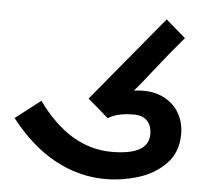

<svg xmlns="http://www.w3.org/2000/svg" viewBox="-45 -597 690 650"><g transform="rotate(5 300.0 -272.0)"><path d="M12 -172 97.5 -238Q206 -86.5 349.5 -86.5Q474.5 -86.5 474.5 -157.5Q474.5 -186.5 458.8 -202.8Q443 -219 413.5 -219Q358 -219 326 -199L256 -259.5L496 -549.5L563 -491.5Q519 -440.5 470 -378Q433.5 -331.5 406.5 -299.5Q425 -302 438.5 -302Q480.5 -302 512.5 -284.2Q544.5 -266.5 561.5 -235.8Q578.5 -205 578.5 -167Q578.5 -104.5 540.2 -65.5Q502 -26.5 446.5 -9.8Q391 7 335.5 7Q246 7 164 -37.5Q82 -82 12 -172Z"/></g></svg>

Font: JuliaMono
Style: Bold Italic
Weight: 700
Italic angle: -9°
Monospace: yes
Designer: cormullion
Foundry: corm
Version: Version 0.057; ttfautohint (v1.8.4)